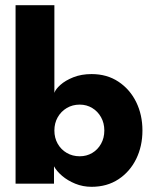

<svg xmlns="http://www.w3.org/2000/svg" viewBox="-20 -708 597 740"><path d="M40 0V-688H189.6V-350.1Q194.1 -364.2 213 -381Q231.9 -397.9 262.7 -410.2Q293.6 -422.5 332.9 -422.5Q392.5 -422.5 436.6 -393.1Q480.7 -363.8 504.9 -314.6Q529 -265.4 529 -205Q529 -144.6 504.9 -95.4Q480.7 -46.2 436.6 -17.1Q392.5 12 332.9 12Q299.5 12 270.1 0Q240.7 -12 219.4 -30.2Q198.1 -48.5 188.1 -67.1V0ZM382.1 -205Q382.1 -233.7 369.4 -256.3Q356.8 -278.9 335.3 -291.8Q313.9 -304.8 287.3 -304.8Q259.4 -304.8 237.4 -291.7Q215.3 -278.6 202.4 -256Q189.6 -233.4 189.6 -205Q189.6 -176.6 202.4 -154Q215.3 -131.4 237.4 -118.6Q259.4 -105.7 287.3 -105.7Q313.9 -105.7 335.3 -118.4Q356.8 -131.1 369.4 -153.7Q382.1 -176.3 382.1 -205Z"/></svg>

Font: League Spartan Extralight
Style: Regular
Weight: 200
Foundry: The League of Moveable Type
Version: Version 2.300; ttfautohint (v1.8.3)